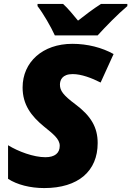

<svg xmlns="http://www.w3.org/2000/svg" viewBox="-20 -947 668 977"><path d="M259 -767H477C516 -810 578 -874 628 -916V-927H494C453 -901 414 -871 377 -842C359 -864 323 -908 301 -927H171V-916C201 -877 239 -811 259 -767ZM205 10C379 10 477 -77 477 -219C477 -299 443 -357 364 -416C301 -463 285 -486 285 -516C285 -539 296 -570 350 -570C394 -570 447 -550 492 -527L558 -672C499 -705 425 -724 348 -724C197 -724 95 -631 95 -502C95 -415 138 -357 204 -303C248 -267 284 -241 284 -205C284 -168 259 -147 211 -147C151 -147 73 -176 21 -208V-37C67 -7 134 10 205 10Z"/></svg>

Font: Noto Sans Black
Style: Italic
Weight: 900
Italic angle: -12°
Designer: Monotype Design Team
Foundry: Monotype Imaging Inc.
Version: Version 2.013